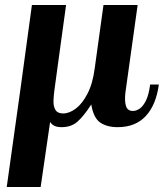

<svg xmlns="http://www.w3.org/2000/svg" viewBox="-20 -500 657 770"><path d="M582 -161H617Q606 -79 564.5 -34.5Q523 10 452 10Q409 10 382 -8.5Q355 -27 346 -81Q315 -33 290 -11.5Q265 10 227 10Q209 10 198 4.5Q187 -1 181 -11L143 250H7L63 -150L108 -480H245L219 -291L198 -137Q195 -116 194.5 -94.5Q194 -73 202.5 -59Q211 -45 233 -45Q258 -45 284 -64.5Q310 -84 331 -124.5Q352 -165 360 -227L395 -480H532L483 -129Q479 -96 485 -75.5Q491 -55 513 -55Q527 -55 541 -65Q555 -75 566 -98Q577 -121 582 -161Z"/></svg>

Font: Brygada 1918
Style: Italic
Weight: 400
Italic angle: -8°
Designer: Mateusz Machalski | Borys Kosmynka | Przemek Hoffer
Foundry: NIEPODLEGLA 2018
Version: Version 3.006